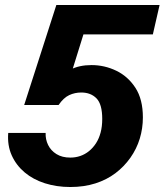

<svg xmlns="http://www.w3.org/2000/svg" viewBox="-20 -740 660 770"><path d="M262 10Q207 10 160 -5Q113 -20 79 -48.5Q45 -77 27 -117Q9 -157 13 -207H163Q162 -181 173 -158.5Q184 -136 206.5 -122Q229 -108 262 -108Q283 -108 302 -114.5Q321 -121 337 -134Q353 -147 365 -165.5Q377 -184 383.5 -208.5Q390 -233 390 -263Q390 -322 367 -345.5Q344 -369 306 -369Q280 -369 257.5 -358.5Q235 -348 215 -319H77L206 -720H620L593 -602H233L318 -613L248 -388L198 -411Q228 -443 263 -461Q298 -479 347 -479Q399 -479 446 -456.5Q493 -434 523 -388Q553 -342 553 -269Q553 -225 540.5 -184Q528 -143 503 -107.5Q478 -72 443 -45.5Q408 -19 362.5 -4.5Q317 10 262 10Z"/></svg>

Font: Instrument Sans
Style: Bold Italic
Weight: 700
Italic angle: -13°
Designer: Rodrigo Fuenzalida
Foundry: fragTYPE
Version: Version 1.000;gftools[0.9.28]